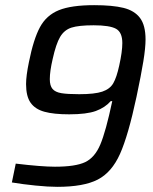

<svg xmlns="http://www.w3.org/2000/svg" viewBox="-20 -716 591 744"><path d="M26 -9 41 -82Q141 -70 193 -70Q272 -70 309.5 -87.5Q347 -105 368.5 -155.5Q390 -206 415 -324H409Q387 -299 351.5 -286Q316 -273 248 -273Q188 -273 152 -283Q116 -293 98.5 -318Q81 -343 81 -390Q81 -422 92 -475Q110 -565 135 -611Q160 -657 208 -676.5Q256 -696 345 -696Q416 -696 458.5 -685.5Q501 -675 522.5 -646.5Q544 -618 544 -563Q544 -531 535.5 -478.5Q527 -426 509 -341Q477 -191 445 -119.5Q413 -48 358.5 -20Q304 8 202 8Q167 8 117.5 3Q68 -2 26 -9ZM442 -462Q454 -516 454 -549Q454 -591 429.5 -604.5Q405 -618 343 -618Q285 -618 257 -609Q229 -600 213 -573Q197 -546 184 -487Q173 -440 173 -409Q173 -384 183.5 -371.5Q194 -359 217.5 -355Q241 -351 287 -351Q347 -351 376.5 -361Q406 -371 419 -393.5Q432 -416 442 -462Z"/></svg>

Font: Saira Semi Condensed
Style: Italic
Weight: 400
Width: 4
Italic angle: -12°
Designer: Hector Gatti with collaboration of the Omnibus-Type team
Foundry: Omnibus-Type
Version: Version 1.001; ttfautohint (v1.8)